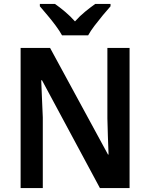

<svg xmlns="http://www.w3.org/2000/svg" viewBox="-20 -958 765 978"><path d="M640 0H489L194 -549H190Q192 -499 194 -452.5Q196 -406 198 -360V0H85V-714H235L530 -171H533Q531 -218 529.5 -264.5Q528 -311 527 -355V-714H640ZM296 -778Q284 -800 264 -827Q244 -854 222 -880Q200 -906 183 -926V-938H260Q283 -922 310.5 -899Q338 -876 362 -849Q387 -877 413.5 -898.5Q440 -920 465 -938H543V-926Q526 -907 504 -880.5Q482 -854 461.5 -827Q441 -800 429 -778Z"/></svg>

Font: Noto Sans Gujarati SemiCondensed SemiBold
Style: Regular
Weight: 600
Width: 4
Designer: Jelle Bosma - Monotype Design Team, Universal Thirst
Foundry: Monotype Imaging Inc.
Version: Version 2.106; ttfautohint (v1.8.4.7-5d5b)